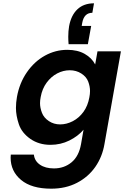

<svg xmlns="http://www.w3.org/2000/svg" viewBox="-20 -863 748 1156"><path d="M393 -597Q391 -620 391 -642Q391 -675 396 -705Q408 -771 446 -807Q484 -843 546 -843L536 -786Q486 -786 475 -725L472 -707H529L509 -597ZM385 -563Q447 -563 490 -538.5Q533 -514 553 -475L567 -554H708L609 4Q596 81 554 141.5Q512 202 444 237.5Q376 273 288 273Q170 273 107 220.5Q44 168 44 86Q44 77 45 68H184Q188 106 220.5 128.5Q253 151 305 151Q366 151 410.5 114.5Q455 78 468 4L483 -82Q450 -43 397.5 -17Q345 9 284 9Q214 9 162.5 -27Q111 -63 93.5 -115Q76 -167 76 -213Q76 -245 82 -279Q97 -363 142 -428Q187 -493 250.5 -528Q314 -563 385 -563ZM518 -277Q522 -297 522 -315Q522 -343 511 -372Q500 -401 469.5 -420.5Q439 -440 400 -440Q361 -440 324.5 -421Q288 -402 261 -365.5Q234 -329 225 -279Q221 -259 221 -242Q221 -214 232.5 -184Q244 -154 274 -134Q304 -114 342 -114Q381 -114 418.5 -133.5Q456 -153 482.5 -189.5Q509 -226 518 -277Z"/></svg>

Font: Fz Poppins SemBd
Style: Italic
Weight: 600
Italic angle: -10°
Designer: Ninad Kale (Devanagari), Jonny Pinhorn (Latin)
Foundry: Indian Type Foundry
Version: Vit hóa bi Vntype.Com & FontZin.Com